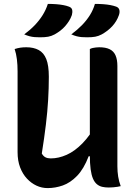

<svg xmlns="http://www.w3.org/2000/svg" viewBox="-20 -952 690 983"><path d="M225 -932Q249 -932 268 -930.5Q287 -929 303.5 -926Q320 -923 333 -918Q347 -913 349.5 -901.5Q352 -890 348 -875Q342 -858 333 -844Q324 -830 313.5 -818Q303 -806 289.5 -795.5Q276 -785 260 -776Q243 -767 226.5 -764Q210 -761 185 -761Q171 -761 157.5 -762Q144 -763 131 -766.5Q118 -770 104 -776Q135 -799 158 -823Q181 -847 198 -874Q215 -901 225 -932ZM466 -932Q490 -932 509.5 -930.5Q529 -929 545 -926Q561 -923 575 -918Q588 -913 591 -901.5Q594 -890 589 -875Q583 -858 574.5 -844Q566 -830 555 -818Q544 -806 530.5 -795.5Q517 -785 501 -776Q484 -767 467.5 -764Q451 -761 426 -761Q412 -761 398.5 -762Q385 -763 372 -766.5Q359 -770 345 -776Q376 -799 399.5 -823Q423 -847 440 -874Q457 -901 466 -932ZM598 1Q591 3 581 4.5Q571 6 559.5 7Q548 8 537 8Q518 8 503 4.5Q488 1 476 -9Q464 -19 456 -37.5Q448 -56 444 -85.5Q440 -115 440 -158Q440 -280 440 -365Q440 -450 440 -510.5Q440 -571 440 -615.5Q440 -660 440 -701Q448 -705 455.5 -706.5Q463 -708 471.5 -709Q480 -710 488 -710Q521 -710 541.5 -700Q562 -690 571.5 -668.5Q581 -647 581 -614Q581 -550 581 -486Q581 -422 581 -357.5Q581 -293 581 -229Q581 -165 581 -101Q581 -73 585 -48Q589 -23 598 1ZM224 11Q194 11 167 -1.5Q140 -14 118 -37.5Q96 -61 83 -95Q70 -129 70 -173Q70 -241 70 -310.5Q70 -380 70 -450Q70 -520 70 -587Q70 -620 66.5 -648.5Q63 -677 55 -701Q71 -706 84.5 -708Q98 -710 115 -710Q152 -710 178 -696Q204 -682 217 -649.5Q230 -617 230 -559Q230 -501 226.5 -441Q223 -381 215 -314.5Q207 -248 194 -166Q202 -152 213 -146.5Q224 -141 240 -141Q280 -141 321.5 -159.5Q363 -178 402.5 -218.5Q442 -259 476 -321V-152H434Q409 -87 374.5 -51.5Q340 -16 301.5 -2.5Q263 11 224 11Z"/></svg>

Font: Recursive Casual
Style: Bold
Weight: 700
Version: Version 1.085